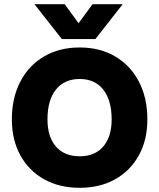

<svg xmlns="http://www.w3.org/2000/svg" viewBox="-20 -886 758 914"><path d="M434 -700H274.5L144 -866H288L354 -775.5L420.5 -866H564ZM36.5 -317.5Q36.5 -420.5 76.8 -497.5Q117 -574.5 189.5 -617.2Q262 -660 359.5 -660Q456 -660 528.5 -617.2Q601 -574.5 641.2 -497.5Q681.5 -420.5 681.5 -317.5Q681.5 -220 641.2 -146.8Q601 -73.5 528.5 -32.8Q456 8 359.5 8Q262 8 189.5 -32.8Q117 -73.5 76.8 -146.8Q36.5 -220 36.5 -317.5ZM511.5 -317.5Q511.5 -409 471.5 -459.5Q431.5 -510 359.5 -510Q286.5 -510 246.2 -459.5Q206 -409 206 -317.5Q206 -235 246.2 -188.5Q286.5 -142 359.5 -142Q431.5 -142 471.5 -188.5Q511.5 -235 511.5 -317.5Z"/></svg>

Font: Overused Grotesk ExtraBold
Style: Regular
Weight: 800
Version: Version 0.004